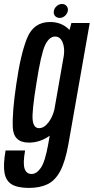

<svg xmlns="http://www.w3.org/2000/svg" viewBox="-63 -713 471 964"><path d="M82.5 230.5Q26 230.5 -3.8 212.8Q-33.5 195 -40.5 154Q-47.5 113 -35 42.5H63Q51.5 107 60.5 133.8Q69.5 160.5 95.5 160.5Q121 160.5 142.2 129.5Q163.5 98.5 179 11.5L186.5 -31.5Q138 3 82 3Q4.5 3 1.2 -74.2Q-2 -151.5 19 -291.5Q40.5 -441.5 73.2 -522Q106 -602.5 188 -602.5Q246 -602.5 283.5 -565Q284.5 -563.5 286 -562.5L295.5 -597.5H387.5L280.5 10.5Q265 97 240 144.8Q215 192.5 176.5 211.5Q138 230.5 82.5 230.5ZM257.5 -434Q262.5 -472 252 -498.5Q240 -529.5 214 -529.5Q184 -529.5 163.5 -486.5Q143 -443.5 120 -295.5Q96.5 -152 101 -110.8Q105.5 -69.5 133 -69.5Q159 -69.5 181.5 -100Q201 -126 210 -163ZM237 -623Q222 -623 213.2 -633Q204.5 -643 207.5 -658Q210 -672.5 222 -682.8Q234 -693 248.5 -693Q262.5 -693 271.2 -682.8Q280 -672.5 277.5 -658Q274.5 -643.5 262.8 -633.2Q251 -623 237 -623Z"/></svg>

Font: Anybody Condensed Medium
Style: Italic
Weight: 500
Width: 3
Italic angle: -10°
Designer: Tyler Finck
Foundry: Etcetera Type Company
Version: Version 1.010; ttfautohint (v1.8.3) -l 8 -r 50 -G 200 -x 14 